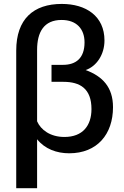

<svg xmlns="http://www.w3.org/2000/svg" viewBox="-20 -779 637 988"><path d="M63.5 189.5H170.9V-62.5C210.4 -12.7 271.5 9.8 335.9 9.8C480 9.8 561.5 -87.9 561.5 -227.5C561.5 -330.6 507.3 -386.7 420.9 -418.5C477.1 -438 517.6 -498 517.6 -570.8C517.6 -696.3 422.4 -758.8 297.9 -758.8C152.3 -758.8 63.5 -681.2 63.5 -518.6ZM311.5 -74.2C238.8 -74.2 189.9 -110.8 170.9 -154.8V-522C170.9 -613.3 205.6 -676.3 296.9 -676.3C374 -676.3 415 -629.9 415 -561C415 -479 370.1 -445.3 304.2 -445.3H245.1V-357.9H306.6C392.1 -357.9 450.7 -322.8 450.7 -217.8C450.7 -132.3 405.3 -74.2 311.5 -74.2Z"/></svg>

Font: Winston Medium
Style: Regular
Weight: 500
Designer: Vernon Adams, Kim Jin-seong, David Berlow, Cristiano Sobral
Foundry: The Winston Project Authors
Version: Version 3.004